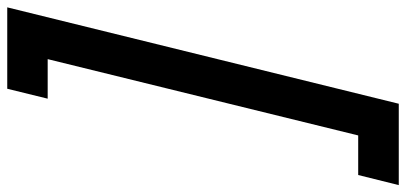

<svg xmlns="http://www.w3.org/2000/svg" viewBox="-416 -628 1137 538"><g transform="rotate(-90 153.0 -358.5)"><path d="M401.9 -907.2 131.8 189.9H-96.2L-67.9 76.2H43L256.8 -793.9H146L173.8 -907.2Z"/></g></svg>

Font: Sinkin Sans 600 SemiBold Italic
Style: Regular
Weight: 600
Italic angle: -112°
Designer: Keith Bates
Foundry: K-Type
Version: Sinkin Sans (version 1.0)  by Keith Bates   •   © 2014   www